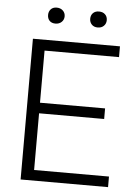

<svg xmlns="http://www.w3.org/2000/svg" viewBox="-59 -914 665 958"><g transform="rotate(5 274.0 -435.0)"><path d="M186 -870Q205 -870 217 -858.5Q229 -847 229 -830Q229 -813 217 -801.5Q205 -790 186 -790Q167 -790 156.5 -801Q146 -812 146 -830Q146 -847 156.5 -858.5Q167 -870 186 -870ZM398 -869Q417 -869 428.5 -858Q440 -847 440 -829Q440 -812 428.5 -800.5Q417 -789 398 -789Q379 -789 368 -800.5Q357 -812 357 -829Q357 -847 368 -858Q379 -869 398 -869ZM81 -705H517V-651H144V-390H470V-337H144V-53H519V0H81Z"/></g></svg>

Font: Freesentation 3 Light
Style: Regular
Weight: 300
Designer: glyphs from Roboto by Christian Robertson / Hangul glyphs from Noto Sans CJK(Source Han Sans) by Jang Soo-young and Kang
Foundry: PT&
Version: Version 2.001